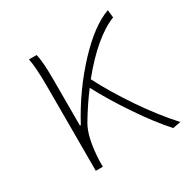

<svg xmlns="http://www.w3.org/2000/svg" viewBox="-131 -656 762 779"><g transform="rotate(-30 250.5 -266.5)"><path d="M501 0 464 7Q413 -49 353 -137.5Q293 -226 252 -304Q213 -253 174 -188Q142 -135 138 -24V0H105V-396Q105 -486 96 -527H132Q141 -491 141 -409V-191H145Q212 -316 304 -414.5Q396 -513 473 -540L477 -504Q383 -467 273 -332Q315 -250 376.5 -159.5Q438 -69 501 0Z"/></g></svg>

Font: Noto Sans Korean Thin
Style: Regular
Weight: 250
Designer: Ryoko NISHIZUKA  (kana & ideographs); Paul D. Hunt (Latin, Greek & Cyrillic); Wenlong ZHANG  (bopomofo); Sandoll Communi
Foundry: Adobe Systems Incorporated
Version: Version 1.0001;PS 1;hotconv 1.0.78;makeotf.lib2.5.61930